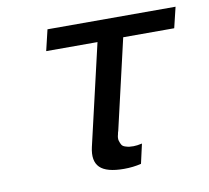

<svg xmlns="http://www.w3.org/2000/svg" viewBox="-63 -570 704 648"><g transform="rotate(-10 289.0 -246.5)"><path d="M122.1 -429.2 139.2 -501H578.1L561 -430.2H386.2L314.9 -122.1L313 -116.2L312 -110.8Q308.1 -97.7 310.8 -88.6Q313.5 -79.6 316.9 -74.2Q320.3 -68.8 328.4 -66.2Q336.4 -63.5 342.5 -62.7Q348.6 -62 356.9 -62Q368.7 -62 386.2 -65.9L371.1 1Q343.3 7.8 312 7.8Q252.4 7.8 229.7 -14.6Q207 -37.1 217.8 -84L297.9 -429.2Z"/></g></svg>

Font: Perun
Style: Italic
Weight: 400
Italic angle: -12°
Foundry: Stefan Peev, Context Ltd
Version: Version 001.000